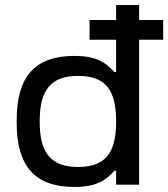

<svg xmlns="http://www.w3.org/2000/svg" viewBox="-20 -730 665 759"><path d="M46 -256V-244C46 -72 119 9 274 9C358 9 397 -15 432 -55H439V0H530V-573H625V-651H530V-710H439V-651H334V-573H439V-445H432C397 -485 358 -509 274 -509C119 -509 46 -428 46 -256ZM137 -247V-253C137 -376 183 -430 289 -430C395 -430 439 -376 439 -253V-247C439 -124 395 -70 289 -70C183 -70 137 -124 137 -247Z"/></svg>

Font: LT Wave Alt
Style: Regular
Weight: 400
Designer: Daniel Lyons
Version: Version 2.5 (Glyphs App)